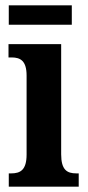

<svg xmlns="http://www.w3.org/2000/svg" viewBox="-20 -702 331 722"><path d="M13 -609H250V-682H13ZM13 0H276V-50H267C232 -50 210 -63 210 -122V-536H12V-486H24C57 -486 80 -473 80 -418V-121C80 -63 57 -50 22 -50H13Z"/></svg>

Font: Noto Serif Sinhala ExtraCondensed
Style: Bold
Weight: 700
Width: 2
Designer: Jelle Bosma - Monotype Design Team
Foundry: Monotype Imaging Inc.
Version: Version 2.007